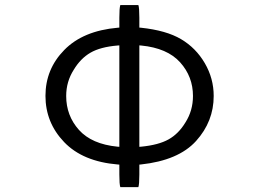

<svg xmlns="http://www.w3.org/2000/svg" viewBox="-20 -735 1040 769"><path d="M245.1 -350.6Q245.1 -408.2 275.4 -455.6Q302.7 -501 342.3 -523.9Q381.8 -546.9 450.7 -552.7L458 -553.2V-147L450.7 -147.5Q347.2 -157.7 296.1 -214.8Q245.1 -272 245.1 -350.6ZM752.9 -350.6Q752.9 -292 722.7 -244.6Q695.3 -199.2 655.3 -176.8Q615.2 -154.3 545.4 -147.5L538.1 -147V-553.2L545.4 -552.7Q649.9 -542.5 701.4 -485.4Q752.9 -428.2 752.9 -350.6ZM534.2 14.6Q538.1 2.9 538.1 -36.1V-75.7L543.9 -76.2Q694.8 -92.3 765.4 -170.4Q835.9 -248.5 835.9 -350.6Q835.9 -420.9 800.3 -481.9Q764.6 -543 705.3 -578.1Q646 -613.3 544.4 -624L538.1 -624.5V-664.1Q538.1 -703.6 534.2 -714.8H461.9Q458 -703.1 458 -664.1V-624.5L451.7 -624Q312.5 -611.8 237.3 -534.7Q162.1 -458 162.1 -351.1Q162.1 -244.1 236.8 -166Q311.5 -87.9 451.7 -76.2L458 -75.7V-36.1Q458 3.4 461.9 14.6ZM275.4 -455.6Q275.4 -455.6 275.4 -455.6ZM722.7 -244.6Q722.7 -244.6 722.7 -244.6Z"/></svg>

Font: YuPearl-Light
Style: Light
Weight: 300
Designer: Max Yao
Foundry: Max-Everyday
Version: Version 1.011; ttfautohint (v1.8.3)